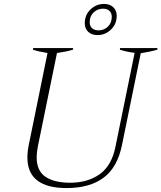

<svg xmlns="http://www.w3.org/2000/svg" viewBox="-20 -944 819 974"><path d="M410 -826Q410 -868 439 -896Q468 -924 508 -924Q537 -924 554.5 -907.5Q572 -891 572 -864Q572 -822 543 -794Q514 -766 475 -766Q445 -766 427.5 -782.5Q410 -799 410 -826ZM547 -859Q547 -878 535 -889Q523 -900 503 -900Q475 -900 455 -881Q435 -862 435 -831Q435 -812 447 -801Q459 -790 480 -790Q508 -790 527.5 -809Q547 -828 547 -859ZM119 -145Q119 -175 126 -209L221 -675Q172 -683 147 -692L148 -700H351L350 -692Q318 -682 269 -675L172 -201Q166 -171 166 -146Q166 -77 211 -47Q256 -17 336 -17Q425 -17 486 -60.5Q547 -104 566 -201L663 -676Q620 -681 588 -692L589 -700H779L778 -692Q741 -681 694 -674L599 -209Q576 -95 505.5 -42.5Q435 10 318 10Q119 10 119 -145Z"/></svg>

Font: Trirong ExtraLight
Style: Italic
Weight: 275
Italic angle: -12°
Designer: Katatrad Team
Foundry: CadsonDemak
Version: Version 1.003